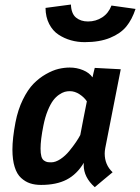

<svg xmlns="http://www.w3.org/2000/svg" viewBox="-20 -794 606 830"><path d="M360.4 -701.2Q394.5 -701.2 421.9 -719Q449.2 -736.8 461.9 -770L565.9 -755.4Q550.8 -709.5 525.9 -679.2Q501 -648.9 455.8 -630.4Q410.6 -611.8 346.2 -611.8Q314.9 -611.8 286.4 -619.9Q257.8 -627.9 232.9 -644.3Q208 -660.6 192.6 -690.4Q177.2 -720.2 176.8 -759.8L286.6 -774.4Q288.1 -734.9 308.6 -718Q329.1 -701.2 360.4 -701.2ZM167.5 -250.5Q155.3 -189.5 155.3 -151.9Q155.3 -130.9 158.9 -117.9Q162.6 -105 170.4 -99.9Q178.2 -94.7 184.3 -93.5Q190.4 -92.3 201.7 -92.3Q220.2 -92.3 241.5 -106.4Q262.7 -120.6 279.8 -141.6Q296.9 -162.6 308.6 -179.9Q320.3 -197.3 327.1 -210.4Q331.5 -234.9 341.1 -283.4Q350.6 -332 355.5 -356Q343.8 -373.5 323.5 -386.7Q303.2 -399.9 281.7 -399.9Q270.5 -399.9 259.8 -397Q249 -394 235.1 -384.5Q221.2 -375 209.5 -359.4Q197.8 -343.8 186.3 -315.7Q174.8 -287.6 167.5 -250.5ZM435.1 -154.3Q432.6 -140.6 432.6 -130.4Q432.6 -81.5 466.8 -49.3Q453.6 -38.6 428 -17.1Q402.3 4.4 389.6 15.1Q341.8 -27.8 341.8 -80.6Q341.8 -86.9 342.3 -90.3Q312.5 -40.5 268.3 -17.6Q224.1 5.4 157.7 5.4Q130.9 5.4 110.1 -1.5Q89.4 -8.3 71.3 -24.7Q53.2 -41 43.5 -72Q33.7 -103 33.7 -147.5Q33.7 -195.8 46.9 -265.1Q57.6 -320.3 78.9 -363.5Q100.1 -406.7 124.8 -431.9Q149.4 -457 178.7 -473.6Q208 -490.2 232.9 -496.1Q257.8 -502 281.2 -502Q312 -502 339.1 -490.7Q366.2 -479.5 379.9 -459.5Q381.3 -466.3 384.5 -480Q387.7 -493.7 389.6 -500.5L502 -494.6Q490.7 -438 468.5 -324.5Q446.3 -210.9 435.1 -154.3Z"/></svg>

Font: Fantasque Sans Mono
Style: Bold Italic
Weight: 700
Italic angle: -11°
Monospace: yes
Designer: Jany Belluz
Version: Version 1.7.1